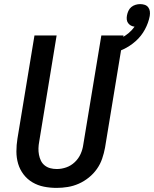

<svg xmlns="http://www.w3.org/2000/svg" viewBox="-20 -908 751 936"><path d="M256 8Q224 8 194 2Q164 -4 138.5 -19Q113 -34 95 -57.5Q77 -81 68.5 -109.5Q60 -138 60 -169.5Q60 -201 65 -232L148 -735H256L171 -217Q168 -201 167.5 -185Q167 -169 170 -153.5Q173 -138 179.5 -124.5Q186 -111 198 -101.5Q210 -92 225 -88Q240 -84 257 -84Q280 -84 303 -92Q326 -100 344.5 -117.5Q363 -135 373 -157.5Q383 -180 386 -203L474 -735H582L492 -188Q487 -161 478 -134.5Q469 -108 452.5 -84.5Q436 -61 413 -42.5Q390 -24 364 -12.5Q338 -1 310.5 3.5Q283 8 256 8ZM514 -643 497 -696Q517 -701 536 -707.5Q555 -714 573.5 -724Q592 -734 608 -747.5Q624 -761 636 -778Q626 -779 618 -783.5Q610 -788 604.5 -795.5Q599 -803 598 -813Q597 -823 599 -833Q601 -844 606 -855Q611 -866 620 -873.5Q629 -881 640.5 -884.5Q652 -888 663 -888Q675 -888 685.5 -884.5Q696 -881 702.5 -872.5Q709 -864 710.5 -853Q712 -842 710 -830Q704 -797 686.5 -764.5Q669 -732 641.5 -707.5Q614 -683 581 -667.5Q548 -652 514 -643Z"/></svg>

Font: Iosevka SmBd Ex Obl
Style: Regular
Weight: 600
Width: 7
Italic angle: -9°
Monospace: yes
Designer: Belleve Invis
Foundry: Belleve Invis
Version: Version 32.5.0; ttfautohint (v1.8.4)